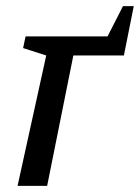

<svg xmlns="http://www.w3.org/2000/svg" viewBox="-20 -603 454 623"><path d="M37 0 130 -423 55 -447 63 -485H329L379 -583H414L382 -423H218L133 0Z"/></svg>

Font: Piazzolla Medium
Style: Italic
Weight: 500
Italic angle: -11.3°
Designer: Juan Pablo del Peral
Foundry: Huerta Tipografica
Version: Version 1.330